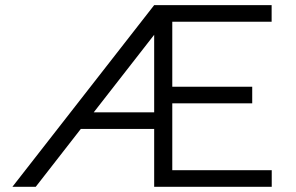

<svg xmlns="http://www.w3.org/2000/svg" viewBox="-20 -720 1142 740"><path d="M1027.3 0H574.2V-223.1H291.5L117.7 0H27.8L574.2 -700.2H1026.9V-636.2H644V-385.7H952.1V-321.8H644V-64H1027.3ZM574.2 -585.9 341.3 -287.1H574.2Z"/></svg>

Font: LilGrotesk
Style: Regular
Weight: 400
Designer: BSozoo
Foundry: BSozoo
Version: Version 1.004;PS 001.004;hotconv 1.0.70;makeotf.lib2.5.58329